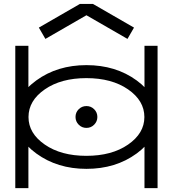

<svg xmlns="http://www.w3.org/2000/svg" viewBox="-20 -991 889 987"><path d="M423.8 -589.4Q293.9 -589.4 210.2 -531.5Q126.5 -473.6 126.5 -389.2Q126.5 -305.7 210.2 -247.8Q293.9 -189.9 423.8 -189.9Q554.7 -189.9 638.4 -247.8Q722.2 -305.7 722.2 -389.2Q722.2 -473.6 638.4 -531.5Q554.7 -589.4 423.8 -589.4ZM424.3 -656.2Q574.7 -656.2 682.4 -577.6Q790 -499 790 -389.6Q790 -280.8 682.4 -201.9Q574.7 -123 424.3 -123Q274.9 -123 166.7 -201.9Q58.6 -280.8 58.6 -389.6Q58.6 -499 166.7 -577.6Q274.9 -656.2 424.3 -656.2ZM126 -755.4V-23.9H58.6V-755.4ZM790 -755.4V-23.9H722.7V-755.4ZM424.3 -445.8Q447.8 -445.8 464.1 -429.4Q480.5 -413.1 480.5 -389.6Q480.5 -366.7 464.1 -350.1Q447.8 -333.5 424.3 -333.5Q400.9 -333.5 384.5 -350.1Q368.2 -366.7 368.2 -389.6Q368.2 -413.1 384.5 -429.4Q400.9 -445.8 424.3 -445.8ZM635.3 -791 424.3 -912.6 458 -970.7 668.9 -849.1ZM213.4 -791 179.7 -849.1 390.6 -970.7 424.3 -912.6ZM390.6 -970.7H458V-912.6H390.6Z"/></svg>

Font: Stelpolvo Sans Regula
Style: Regular
Weight: 400
Designer: Itomi Saki
Foundry: Itomi Saki
Version: Version 1.003;December 30, 2023;FontCreator 15.0.0.2927 64-b